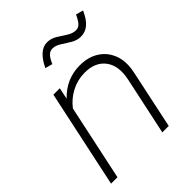

<svg xmlns="http://www.w3.org/2000/svg" viewBox="-196 -800 911 911"><g transform="rotate(-45 259.5 -344.5)"><path d="M16 0 121 -492H164L152 -434Q217 -502 308 -502Q364 -502 404 -476.5Q444 -451 461.5 -405Q479 -359 466 -297L403 0H360L422 -291Q439 -369 405 -415Q371 -461 300 -461Q253 -461 211 -439.5Q169 -418 140 -380L59 0ZM220 -598 183 -608Q222 -689 275 -689Q302 -689 325 -674.5Q348 -660 370 -646Q392 -632 413 -632Q430 -632 441.5 -644.5Q453 -657 466 -685L503 -675Q484 -632 461 -613Q438 -594 409 -594Q383 -594 359.5 -608Q336 -622 314.5 -636Q293 -650 272 -650Q256 -650 244 -638Q232 -626 220 -598Z"/></g></svg>

Font: Red Hat Display VF
Style: Italic
Weight: 300
Italic angle: -12°
Designer: Pentagram, MCKL
Foundry: Pentagram, MCKL
Version: Version 1.023